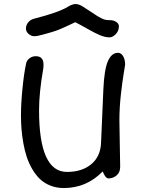

<svg xmlns="http://www.w3.org/2000/svg" viewBox="-20 -930 722 965"><path d="M110.4 -786.1Q110.4 -803.7 121.8 -817.6Q133.3 -831.5 150.9 -835.9Q275.9 -867.7 322.8 -897Q344.2 -909.7 359.9 -909.7Q377 -909.7 397.9 -896Q415.5 -884.8 438.7 -869.4Q461.9 -854 469.7 -849.1Q477.5 -844.2 490.2 -837.9Q502.9 -831.5 512.2 -830.1Q521.5 -828.6 534.7 -828.6Q550.3 -828.6 564 -819.8Q577.6 -811 577.6 -798.3Q577.6 -774.4 561.8 -758.3Q545.9 -742.2 530.8 -742.2Q508.8 -742.2 483.4 -752.7Q458 -763.2 418.2 -785.9Q378.4 -808.6 357.9 -818.4Q347.7 -813.5 329.6 -804.9Q311.5 -796.4 306.2 -794.2Q300.8 -792 289.1 -786.6Q277.3 -781.2 272.2 -779.5Q267.1 -777.8 257.8 -774.4Q248.5 -771 239.7 -768.6Q231 -766.1 220 -762.9Q209 -759.8 192.9 -755.4Q167 -748 151.9 -748Q136.7 -748 123.5 -759.8Q110.4 -771.5 110.4 -786.1ZM300.8 15.1Q264.2 15.1 233.4 2.9Q202.6 -9.3 180.9 -30Q159.2 -50.8 142.1 -80.1Q125 -109.4 114.5 -141.1Q104 -172.9 97.4 -210Q90.8 -247.1 88.1 -280.8Q85.4 -314.5 85.4 -349.6Q85.4 -408.2 92.8 -483.6Q100.1 -559.1 111.3 -611.3Q114.3 -626 127.9 -636.7Q141.6 -647.5 160.2 -647.5Q198.7 -647.5 198.7 -605Q198.7 -591.3 196.8 -581.1Q176.3 -463.9 176.3 -375.5Q176.3 -65.9 316.4 -65.9Q392.1 -65.9 438.5 -104.5Q484.9 -143.1 487.8 -210.9L499.5 -480.5Q503.9 -580.1 522.2 -622.3Q540.5 -664.6 573.2 -664.6Q588.9 -664.6 598.9 -647.5Q608.9 -630.4 608.9 -605Q608.9 -602.1 601.8 -560.8Q594.7 -519.5 587.4 -453.6Q580.1 -387.7 580.1 -325.7Q580.1 -290.5 582 -210.2Q584 -129.9 584 -91.3Q584 -64 566.2 -48.6Q548.3 -33.2 524.9 -33.2Q521.5 -33.2 518.1 -35.2Q514.6 -37.1 512.2 -39.8Q509.8 -42.5 506.8 -47.1Q503.9 -51.8 502.4 -54.7Q501 -57.6 498.8 -62.5Q496.6 -67.4 496.1 -68.4Q415 15.1 300.8 15.1Z"/></svg>

Font: Short Stack
Style: Regular
Weight: 400
Designer: James Grieshaber
Foundry: James Grieshaber
Version: Version 1.002